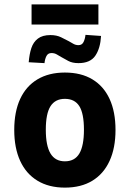

<svg xmlns="http://www.w3.org/2000/svg" viewBox="-20 -845 592 876"><path d="M276 11Q203 11 151 -20.5Q99 -52 72 -111Q45 -170 45 -252Q45 -335 72 -393.5Q99 -452 151 -483Q203 -514 276 -514Q350 -514 401.5 -483Q453 -452 480 -393.5Q507 -335 507 -252Q507 -170 480 -111Q453 -52 401.5 -20.5Q350 11 276 11ZM276 -109Q321 -109 342 -144.5Q363 -180 363 -253Q363 -327 342 -360.5Q321 -394 276 -394Q232 -394 210.5 -360.5Q189 -327 189 -253Q189 -180 210.5 -144.5Q232 -109 276 -109ZM124 -733V-825H429V-733ZM183 -557 111 -561Q114 -598 123 -625.5Q132 -653 153 -669Q174 -685 210 -685Q238 -685 258.5 -675Q279 -665 294 -657Q303 -652 314 -645.5Q325 -639 338 -639Q354 -639 361 -653Q368 -667 370 -686L441 -681Q438 -625 415 -591Q392 -557 338 -557Q310 -557 291.5 -567Q273 -577 259 -585Q249 -591 238.5 -597Q228 -603 215 -603Q199 -603 192 -589.5Q185 -576 183 -557Z"/></svg>

Font: Nunito Sans 7pt Condensed ExtraBold
Style: Regular
Weight: 800
Width: 3
Designer: Vernon Adams
Foundry: Vernon Adams
Version: Version 3.101;gftools[0.9.27]